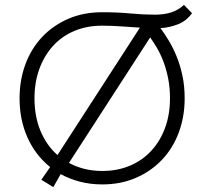

<svg xmlns="http://www.w3.org/2000/svg" viewBox="-20 -744 835 785"><path d="M765 -690Q742 -658 707 -644.5Q672 -631 636 -629Q651 -609 668.5 -580.5Q686 -552 701 -516Q716 -480 725.5 -436.5Q735 -393 735 -342Q735 -267 711 -202.5Q687 -138 642.5 -91Q598 -44 536 -17Q474 10 398 10Q350 10 307.5 -1Q265 -12 228 -32L198 21L149 -9L185 -61Q125 -109 92.5 -181.5Q60 -254 60 -342Q60 -417 84 -481.5Q108 -546 152.5 -593Q197 -640 259 -667Q321 -694 398 -694Q461 -694 513.5 -689Q566 -684 613 -684Q653 -684 682 -694Q711 -704 732 -724ZM121 -342Q121 -268 145.5 -209Q170 -150 215 -110L552 -631Q517 -633 478 -636Q439 -639 397 -639Q335 -639 284 -617.5Q233 -596 197 -556.5Q161 -517 141 -462.5Q121 -408 121 -342ZM675 -342Q675 -386 667.5 -423.5Q660 -461 648 -492.5Q636 -524 621.5 -548.5Q607 -573 594 -591L262 -78Q291 -62 325.5 -53.5Q360 -45 398 -45Q460 -45 511 -66.5Q562 -88 598.5 -127.5Q635 -167 655 -221.5Q675 -276 675 -342Z"/></svg>

Font: Snippet
Style: Regular
Weight: 400
Designer: Gesine Todt
Foundry: Gesine Todt
Version: Version 1.000